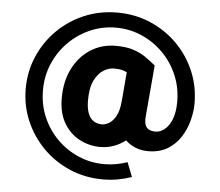

<svg xmlns="http://www.w3.org/2000/svg" viewBox="-59 -782 1179 1029"><g transform="rotate(5 531.0 -267.5)"><path d="M538.1 -416Q566.9 -416 582 -412.1Q597.2 -408.2 608.9 -401.9L595.7 -246.6Q591.3 -192.9 574.5 -163.6Q557.6 -134.3 537.4 -123.3Q517.1 -112.3 501.5 -112.3Q471.2 -112.3 451.9 -127.2Q432.6 -142.1 423.8 -169.4Q415 -196.8 415 -233.9Q415 -301.8 434.8 -341.6Q454.6 -381.3 483.2 -398.7Q511.7 -416 538.1 -416ZM538.1 -538.1Q463.4 -538.1 403.6 -500Q343.8 -461.9 308.8 -393.6Q273.9 -325.2 273.9 -233.9Q273.9 -152.3 306.9 -98.1Q339.8 -43.9 391.8 -17.3Q443.8 9.3 501.5 9.3Q539.1 9.3 573.5 -2.9Q607.9 -15.1 637.2 -38.1Q658.7 -17.1 689.7 -3.9Q720.7 9.3 758.8 9.3Q820.3 9.3 863.5 -16.8Q906.7 -43 933.6 -85Q960.4 -127 972.9 -175.3Q985.4 -223.6 985.4 -267.6Q985.4 -358.9 950.9 -439.9Q916.5 -521 854.5 -583.3Q792.5 -645.5 710 -680.9Q627.4 -716.3 531.2 -716.3Q435.1 -716.3 352.5 -680.9Q270 -645.5 208 -583.3Q146 -521 111.6 -439.9Q77.1 -358.9 77.1 -267.6Q77.1 -176.3 111.8 -95.2Q146.5 -14.2 208.3 48.1Q270 110.4 352.8 145.8Q435.5 181.2 531.2 181.2Q572.8 181.2 611.6 174.1Q650.4 167 685.5 154.8L655.3 77.6Q627 87.4 595.7 93.3Q564.5 99.1 531.2 99.1Q458.5 99.1 393.3 71.3Q328.1 43.5 277.8 -6.3Q227.5 -56.2 198.7 -123Q169.9 -189.9 169.9 -267.6Q169.9 -345.2 199 -412.1Q228 -479 278.3 -529.1Q328.6 -579.1 393.8 -607.2Q459 -635.3 531.2 -635.3Q603.5 -635.3 668.7 -607.2Q733.9 -579.1 784.2 -529.1Q834.5 -479 863.3 -412.1Q892.1 -345.2 892.1 -267.6Q892.1 -210.9 877 -173.3Q861.8 -135.7 838.4 -117.2Q814.9 -98.6 789.6 -98.6Q760.3 -98.6 745.1 -112.8Q730 -127 730 -158.7Q730 -166.5 731.4 -181.2L754.9 -451.2Q728.5 -473.1 699.7 -493.2Q670.9 -513.2 632.6 -525.6Q594.2 -538.1 538.1 -538.1Z"/></g></svg>

Font: Estedad-VF-FD Black
Style: Regular
Weight: 900
Designer: Amin Abedi
Version: Version 4.000